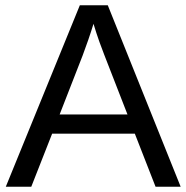

<svg xmlns="http://www.w3.org/2000/svg" viewBox="-20 -708 707 728"><path d="M177.7 -201.2 98.6 0H2L282.7 -688H388.7L665 0H569.8L491.2 -201.2ZM334.5 -617.7Q326.2 -590.3 314.7 -556.9Q303.2 -523.4 293.5 -498L206.1 -273.9H463.4L375 -501Q368.2 -518.1 356.9 -549.3Q345.7 -580.6 334.5 -617.7Z"/></svg>

Font: Arimo
Style: Regular
Weight: 400
Designer: Steve Matteson
Foundry: Monotype Imaging Inc.
Version: Version 1.33